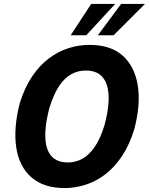

<svg xmlns="http://www.w3.org/2000/svg" viewBox="-20 -944 756 975"><path d="M308 11Q202 11 139.5 -43.5Q77 -98 62.5 -195.5Q48 -293 80 -419Q105 -499 142.5 -555Q180 -611 227 -646.5Q274 -682 326.5 -699Q379 -716 434 -716Q542 -716 603 -661.5Q664 -607 679.5 -510.5Q695 -414 662 -288Q637 -207 599 -150.5Q561 -94 514.5 -58.5Q468 -23 415 -6Q362 11 308 11ZM325 -119Q364 -119 398.5 -138Q433 -157 462 -199.5Q491 -242 512 -313Q546 -445 521.5 -515.5Q497 -586 416 -586Q377 -586 342.5 -567.5Q308 -549 280 -507Q252 -465 230 -393Q196 -260 219.5 -189.5Q243 -119 325 -119ZM339 -765 443 -924H565L418 -765ZM477 -765 595 -924H716L557 -765Z"/></svg>

Font: Nunito Sans 7pt Condensed ExtraBold
Style: Italic
Weight: 800
Width: 3
Italic angle: -9°
Designer: Vernon Adams
Foundry: Vernon Adams
Version: Version 3.101;gftools[0.9.27]